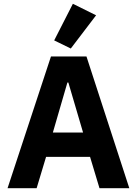

<svg xmlns="http://www.w3.org/2000/svg" viewBox="-20 -997 725 1017"><path d="M507 0 457 -166H224L174 0H20L250 -698H438L665 0ZM342 -560H337L260 -295H420ZM355 -740 267 -783 366 -977 489 -916Z"/></svg>

Font: IBM Plex Sans Arabic
Style: Bold
Weight: 700
Designer: Mike Abbink, Paul van der Laan, Pieter van Rosmalen, Wael Morcos, Khajak Apelian
Foundry: Bold Monday
Version: Version 1.2